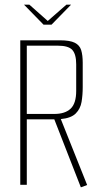

<svg xmlns="http://www.w3.org/2000/svg" viewBox="-20 -793 426 824"><path d="M83 -773H106L185 -703L265 -773H285L201 -687H167ZM327 11 213 -281H95V0H67V-620H238Q280 -620 301 -609.5Q322 -599 328.5 -577.5Q335 -556 335 -524V-419Q335 -385 330 -355.5Q325 -326 305 -306Q285 -286 241 -282L243 -277L354 1ZM213 -304Q259 -304 283 -326.5Q307 -349 307 -403V-517Q307 -560 290.5 -578.5Q274 -597 228 -597H95V-304Z"/></svg>

Font: Smooch Sans ExtraLight
Style: Regular
Weight: 200
Designer: Robert E. Leuschke
Foundry: Robert E. Leuschke
Version: Version 1.010; ttfautohint (v1.8.3)